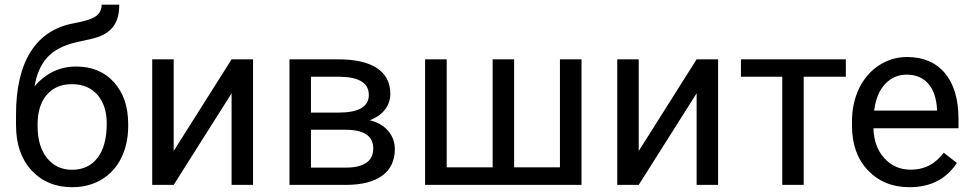

<svg xmlns="http://www.w3.org/2000/svg" viewBox="-20 -778 4090 808"><path d="M300.3 -498C231.4 -498 173.3 -470.2 125.5 -415C133.8 -465.3 151.4 -505.4 178.2 -535.6C205.1 -565.4 245.1 -586.9 298.8 -599.6L366.2 -614.7C446.8 -633.8 481.9 -676.8 481.9 -758.3H407.7C407.7 -737.8 399.9 -721.7 383.8 -710C367.7 -698.2 336.9 -688.5 291.5 -680.2C130.9 -651.4 47.4 -518.1 47.4 -295.9V-252C47.4 -172.4 68.8 -108.9 112.3 -61.5C155.8 -14.2 212.9 9.8 283.7 9.8C330.6 9.8 372.1 -1 408.2 -22.9C443.8 -44.4 471.7 -74.7 490.7 -114.3C509.8 -153.3 519.5 -197.8 519.5 -247.6V-255.9C519.5 -328.6 499.5 -387.2 460 -431.6C419.9 -476.1 366.7 -498 300.3 -498ZM282.7 -423.8C328.1 -423.8 363.8 -408.7 390.1 -378.9C416 -348.6 429.2 -308.6 429.2 -258.8C429.2 -194.8 416 -146.5 390.1 -113.3C364.3 -80.1 328.6 -63.5 283.7 -63.5C239.3 -63.5 203.6 -80.1 177.7 -113.3C151.4 -146 138.2 -190.9 138.2 -247.6V-255.4C138.2 -308.1 151.4 -349.6 177.2 -379.4C203.1 -409.2 238.3 -423.8 282.7 -423.8Z M710.9 -142.6V-528.3H620.6V0H710.9L954.6 -385.3V0H1044.9V-528.3H954.6Z M1437 0C1567.4 0 1641.6 -52.7 1641.6 -149.9C1641.6 -180.2 1631.8 -206.1 1612.8 -228C1593.3 -250 1567.4 -264.6 1535.6 -272C1592.8 -293 1622.6 -334.5 1622.6 -383.3C1622.6 -478.5 1544.9 -528.3 1404.3 -528.3H1198.2V0ZM1288.6 -455.1H1412.1C1492.2 -453.6 1532.2 -427.7 1532.2 -378.4C1532.2 -329.1 1489.7 -304.2 1405.3 -304.2H1288.6ZM1434.6 -231.9C1512.2 -231.9 1550.8 -205.6 1550.8 -152.8C1550.8 -102.1 1513.7 -72.8 1438 -72.8H1288.6V-231.9Z M1769 -528.3V0H2427.2V-528.3H2336.4V-73.7H2143.6V-528.3H2053.2V-73.7H1859.9V-528.3Z M2668 -142.6V-528.3H2577.6V0H2668L2911.6 -385.3V0H3002V-528.3H2911.6Z M3539.6 -528.3H3098.1V-455.1H3272V0H3362.3V-455.1H3539.6Z M3807.6 9.8C3896 9.8 3962.4 -24.4 4006.8 -92.3L3951.7 -135.3C3918.5 -92.3 3876.5 -64 3812.5 -64C3767.6 -64 3730.5 -80.1 3701.7 -112.3C3672.4 -144 3657.2 -186 3655.8 -238.3H4013.7V-275.9C4013.7 -360.4 3994.6 -424.8 3956.5 -470.2C3918.5 -515.6 3865.2 -538.1 3796.4 -538.1C3754.4 -538.1 3715.3 -526.4 3679.7 -503.4C3643.6 -480 3615.7 -447.8 3595.7 -406.7C3575.7 -365.2 3565.4 -318.4 3565.4 -266.1V-249.5C3565.4 -170.9 3587.9 -107.9 3632.8 -61C3677.7 -13.7 3735.8 9.8 3807.6 9.8ZM3796.4 -463.9C3872.1 -463.9 3918 -411.1 3923.3 -319.3V-312.5H3658.7C3664.6 -360.4 3679.7 -397.5 3704.6 -424.3C3729.5 -450.7 3759.8 -463.9 3796.4 -463.9Z"/></svg>

Font: Roboto
Style: Regular
Weight: 400
Designer: Google
Version: Version 2.137; 2017